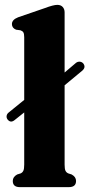

<svg xmlns="http://www.w3.org/2000/svg" viewBox="-20 -769 367 789"><path d="M11.5 -277.5Q6 -284.5 7.2 -292.8Q8.5 -301 15.5 -306.5L79.5 -358.5V-616Q79.5 -630.5 75.8 -636.2Q72 -642 64 -644.5L46 -647Q29 -654 29 -670Q29 -688 54.5 -698L165 -736Q199.5 -749 215.5 -749Q230 -749 237.8 -740.2Q245.5 -731.5 245.5 -718V-471L292 -510.5Q299 -516 307.5 -515.5Q316 -515 322 -508.5Q334 -493 318.5 -479L245.5 -418.5V-92.5Q245.5 -75 249 -67.5Q252.5 -60 260.5 -56.5L274.5 -52Q292.5 -42 292.5 -25.5Q292.5 0 263 0H61.5Q32.5 0 32.5 -25.5Q32.5 -42 50.5 -52L65 -56.5Q72.5 -60 76 -67.5Q79.5 -75 79.5 -92.5V-307L40 -275.5Q24 -262.5 11.5 -277.5Z"/></svg>

Font: Fraunces 72pt S050
Style: Bold
Weight: 700
Version: Version 1.000; ttfautohint (v1.8.3)